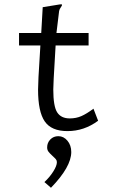

<svg xmlns="http://www.w3.org/2000/svg" viewBox="-20 -613 540 908"><path d="M444 -42Q378 7 299 7Q223 7 191.5 -39Q160 -85 160 -189Q160 -206 162 -248L171 -398H70V-457H175L182 -579L262 -592L272 -593L273 -587Q266 -577 262.5 -570Q259 -563 258 -548L247 -457H399V-398H243L234 -243Q232 -203 232 -190Q232 -110 250.5 -81.5Q269 -53 310 -53Q340 -53 365 -64Q390 -75 422 -99ZM190 248Q215 225 232 198Q249 171 249 154Q249 146 244.5 140.5Q240 135 228 124Q215 112 209 104Q203 96 203 84Q203 62 218 46.5Q233 31 256 31Q281 31 299 52.5Q317 74 317 106Q317 176 221 275Z"/></svg>

Font: Vazir Code
Style: Code
Weight: 400
Foundry: DejaVu fonts team - Redesigned by Saber Rastikerdar
Version: Version 1.1.2